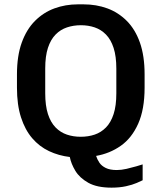

<svg xmlns="http://www.w3.org/2000/svg" viewBox="-20 -715 742 883"><path d="M493 148Q426 148 386 125.5Q346 103 326.5 70.5Q307 38 301 7Q250 1 205.5 -20Q161 -41 128 -79.5Q95 -118 76.5 -175.5Q58 -233 58 -312V-373Q58 -458 80 -519Q102 -580 141 -619Q180 -658 230.5 -676.5Q281 -695 338 -695H364Q423 -695 473.5 -676.5Q524 -658 563 -619Q602 -580 623.5 -519Q645 -458 645 -373V-312Q645 -212 615.5 -146Q586 -80 535.5 -44.5Q485 -9 422 2Q427 18 437 33Q447 48 466.5 57.5Q486 67 517 67Q538 67 562 61.5Q586 56 606.5 50Q627 44 636 41V114Q628 118 608.5 126.5Q589 135 559.5 141.5Q530 148 493 148ZM351 -86Q386 -86 415.5 -96Q445 -106 467.5 -129Q490 -152 502.5 -190.5Q515 -229 515 -286V-399Q515 -456 502.5 -494.5Q490 -533 467.5 -556Q445 -579 415.5 -589Q386 -599 352 -599Q318 -599 288 -589Q258 -579 235.5 -556Q213 -533 200.5 -495Q188 -457 188 -400V-286Q188 -229 200.5 -190.5Q213 -152 235.5 -129Q258 -106 287.5 -96Q317 -86 351 -86Z"/></svg>

Font: Chivo Medium
Style: Regular
Weight: 500
Designer: Hector Gatti
Foundry: Omnibus-Type
Version: Version 2.002